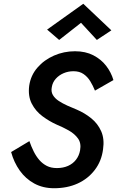

<svg xmlns="http://www.w3.org/2000/svg" viewBox="-20 -985 622 1019"><path d="M136 -236 39 -178Q54 -123 85 -79.5Q116 -36 162 -11Q208 14 267 14Q337 14 392 -11Q447 -36 483 -83Q519 -130 527 -193Q535 -248 517 -288.5Q499 -329 464.5 -357Q430 -385 388 -403Q363 -413 337.5 -424.5Q312 -436 291.5 -449.5Q271 -463 260.5 -481Q250 -499 255 -523Q259 -548 276 -567Q293 -586 317.5 -596.5Q342 -607 370 -607Q402 -607 423.5 -592Q445 -577 459 -554Q473 -531 484 -504L582 -560Q570 -601 543.5 -635.5Q517 -670 475.5 -691.5Q434 -713 378 -713Q319 -713 266.5 -690Q214 -667 178.5 -626Q143 -585 135 -530Q128 -475 148.5 -435Q169 -395 205.5 -368Q242 -341 280 -324Q314 -310 345 -292.5Q376 -275 394 -250Q412 -225 405 -187Q400 -159 383.5 -137.5Q367 -116 341 -104.5Q315 -93 282 -93Q251 -93 228.5 -104.5Q206 -116 189 -135.5Q172 -155 159 -181Q146 -207 136 -236ZM410 -864 494 -773 571 -824 422 -965 230 -828 294 -773Z"/></svg>

Font: Jost Medium
Style: Italic
Weight: 500
Italic angle: -5°
Version: Version 3.710